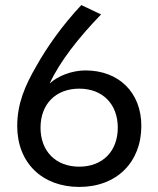

<svg xmlns="http://www.w3.org/2000/svg" viewBox="-20 -728 625 758"><path d="M293 10C440 10 538 -87 538 -231C538 -363 449 -450 317 -450C263 -450 206 -427 176 -398C216 -485 290 -579 379 -671L301 -708C227 -629 166 -543 124 -468C78 -389 48 -318 48 -230C48 -86 146 10 293 10ZM293 -70C200 -70 140 -131 140 -224C140 -317 200 -378 293 -378C385 -378 445 -317 445 -224C445 -131 385 -70 293 -70Z"/></svg>

Font: Gully
Style: Regular
Weight: 400
Designer: jaikishan Patel
Foundry: MagicType
Version: Version 1.000;Glyphs 3.2 (3242)